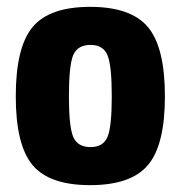

<svg xmlns="http://www.w3.org/2000/svg" viewBox="-20 -527 527 560"><path d="M461 -246Q461 -104 411.5 -45.5Q362 13 243 13Q124 13 75 -45.5Q26 -104 26 -246Q26 -389 75 -448Q124 -507 243 -507Q362 -507 411.5 -448Q461 -389 461 -246ZM244 -396Q206 -396 193.5 -366Q181 -336 181 -246Q181 -158 193.5 -128Q206 -98 244 -98Q281 -98 293.5 -127.5Q306 -157 306 -246Q306 -336 293.5 -366Q281 -396 244 -396Z"/></svg>

Font: exo2condensed_b
Style: Bold
Weight: 700
Width: 3
Designer: Natanael Gama
Version: Version 1.001;PS 001.001;hotconv 1.0.70;makeotf.lib2.5.58329